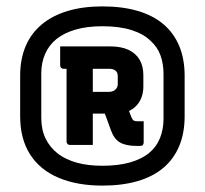

<svg xmlns="http://www.w3.org/2000/svg" viewBox="-20 -780 640 600"><path d="M300 -760Q362 -760 410 -746Q458 -732 490.5 -704.5Q523 -677 540 -636.5Q557 -596 557 -543V-417Q557 -364 540 -323.5Q523 -283 490.5 -255.5Q458 -228 410 -214Q362 -200 300 -200Q221 -200 163 -224.5Q105 -249 74 -297.5Q43 -346 43 -417V-543Q43 -596 60.5 -636.5Q78 -677 111.5 -704.5Q145 -732 192.5 -746Q240 -760 300 -760ZM300 -698Q252 -698 216 -687.5Q180 -677 156.5 -658Q133 -639 121 -611.5Q109 -584 109 -551V-411Q109 -375 122.5 -347Q136 -319 162 -299Q186 -281 220.5 -271.5Q255 -262 300 -262Q350 -262 386.5 -272.5Q423 -283 446 -302Q469 -321 480 -348.5Q491 -376 491 -409V-549Q491 -581 481.5 -607Q472 -633 451 -652Q429 -674 391 -686Q353 -698 300 -698ZM227 -608H270Q270 -598 270 -588Q270 -578 270 -568Q270 -526 270 -484.5Q270 -443 270 -401Q270 -382 270 -364Q270 -346 270 -327Q252 -327 234.5 -327Q217 -327 199 -327Q194 -327 191 -330Q188 -333 188 -338Q188 -383 188 -428Q188 -473 188 -518Q188 -563 188 -608ZM324 -635Q359 -635 382 -624Q405 -613 416.5 -593Q428 -573 428 -545V-510Q428 -492 422.5 -476.5Q417 -461 406 -449.5Q395 -438 379.5 -431.5Q364 -425 344 -425Q327 -425 308 -425Q289 -425 275 -425Q268 -425 259.5 -425Q251 -425 239 -425V-459V-493H321Q333 -493 340.5 -500Q348 -507 348 -517V-541Q348 -547 346.5 -551.5Q345 -556 341 -559Q335 -565 321 -565Q298 -565 274 -565Q250 -565 226.5 -565Q203 -565 179 -565Q174 -565 171 -568Q168 -571 168 -576Q168 -591 168 -605.5Q168 -620 168 -635Q207 -635 246 -635Q285 -635 324 -635ZM366 -477Q372 -461 378.5 -445Q385 -429 391 -413Q394 -406 397.5 -403.5Q401 -401 410 -401Q415 -401 418.5 -401Q422 -401 426 -401H429Q429 -385 429 -366Q429 -347 429 -335Q429 -330 426.5 -327Q424 -324 418 -324H407Q374 -324 355.5 -334.5Q337 -345 327 -372Q320 -392 312.5 -412Q305 -432 297 -452Z"/></svg>

Font: Recursive ExtraBold
Style: Regular
Weight: 800
Version: Version 1.085